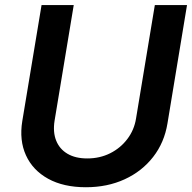

<svg xmlns="http://www.w3.org/2000/svg" viewBox="-20 -748 778 778"><path d="M328.1 10.7Q237.3 10.7 175 -23.7Q112.8 -58.1 85.2 -118.7Q57.6 -179.2 70.3 -257.3L148.4 -727.5H278.8L201.2 -259.3Q193.8 -212.9 207.5 -178.5Q221.2 -144 253.4 -125Q285.6 -106 333.5 -106Q384.8 -106 426.8 -127.2Q468.8 -148.4 496.3 -185.1Q523.9 -221.7 531.2 -267.6L607.4 -727.5H737.8L658.7 -248.5Q646 -170.4 600.6 -112.1Q555.2 -53.7 485.1 -21.5Q415 10.7 328.1 10.7Z"/></svg>

Font: Inter SemiBold
Style: Italic
Weight: 600
Italic angle: -9.3988°
Designer: Rasmus Andersson
Foundry: rsms
Version: Version 4.001;git-66647c0bb